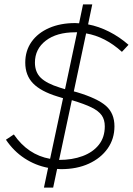

<svg xmlns="http://www.w3.org/2000/svg" viewBox="-20 -787 605 874"><path d="M180 67 199 -23Q141 -34 91.5 -66.5Q42 -99 7 -151L43 -175Q107 -82 208 -64L267 -340L241 -348Q166 -371 130.5 -407.5Q95 -444 95 -502Q95 -556 123.5 -596.5Q152 -637 203.5 -659.5Q255 -682 322 -682L340 -681L358 -767H400L381 -676Q429 -667 476.5 -643Q524 -619 565 -583L535 -551Q459 -620 372 -635L316 -371L331 -367Q424 -339 462.5 -305Q501 -271 501 -212Q501 -155 470 -111Q439 -67 384.5 -42Q330 -17 258 -17L240 -18L222 67ZM276 -381 331 -640H322Q238 -640 188.5 -602Q139 -564 139 -502Q139 -459 165.5 -433Q192 -407 253 -388ZM249 -59Q309 -59 356 -76.5Q403 -94 430 -128Q457 -162 457 -212Q457 -242 443 -262Q429 -282 396.5 -298Q364 -314 307 -331Z"/></svg>

Font: Red Hat Display VF
Style: Italic
Weight: 300
Italic angle: -12°
Designer: Pentagram, MCKL
Foundry: Pentagram, MCKL
Version: Version 1.023